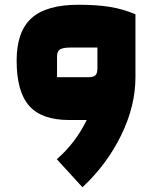

<svg xmlns="http://www.w3.org/2000/svg" viewBox="-20 -505 660 808"><path d="M550 -445V-180Q550 -59 490 64Q430 187 327 283L219 165Q297 98 345 0H270Q155 0 102.5 -60Q50 -120 50 -250Q50 -372 112.5 -428.5Q175 -485 310 -485Q387 -485 442.5 -476Q498 -467 550 -445ZM351 -180Q373 -180 381.5 -188Q390 -196 390 -218V-305H279Q245 -305 232.5 -297Q220 -289 220 -267V-180Z"/></svg>

Font: Changa ExtraBold
Style: Regular
Weight: 800
Designer: Eduardo Rodriguez Tunni
Foundry: Eduardo Rodriguez Tunni
Version: Version 2.002; ttfautohint (v1.5) -l 8 -r 50 -G 220 -x 14 -H